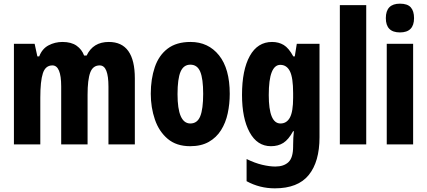

<svg xmlns="http://www.w3.org/2000/svg" viewBox="-20 -788 2332 1048"><path d="M574 -559Q716 -559 716 -360V0H572V-315Q572 -372 560.5 -401.5Q549 -431 524 -431Q487 -431 472.5 -392Q458 -353 458 -271V0H314V-316Q314 -431 266 -431Q228 -431 214 -388Q200 -345 200 -255V0H56V-549H169L184 -480H194Q210 -522 245 -540.5Q280 -559 321 -559Q369 -559 398 -538.5Q427 -518 439 -485H453Q488 -559 574 -559Z M1234 -276Q1234 -221 1223 -169.5Q1212 -118 1186.5 -77.5Q1161 -37 1119.5 -13.5Q1078 10 1018 10Q943 10 895.5 -30Q848 -70 825.5 -135.5Q803 -201 803 -276Q803 -357 825 -421.5Q847 -486 895 -522.5Q943 -559 1020 -559Q1117 -559 1175.5 -486Q1234 -413 1234 -276ZM949 -274Q949 -114 1019 -114Q1057 -114 1073 -153.5Q1089 -193 1089 -276Q1089 -358 1073 -396.5Q1057 -435 1019 -435Q982 -435 965.5 -396.5Q949 -358 949 -274Z M1465 -559Q1501 -559 1528.5 -542.5Q1556 -526 1581 -480H1589L1600 -549H1724V-39Q1724 95 1665 167.5Q1606 240 1480 240Q1397 240 1326 201V80Q1371 102 1411 111.5Q1451 121 1483 121Q1529 121 1554.5 97Q1580 73 1580 11V5Q1580 -36 1584 -72H1580Q1555 -26 1526.5 -8Q1498 10 1459 10Q1384 10 1342.5 -66Q1301 -142 1301 -270Q1301 -406 1343.5 -482.5Q1386 -559 1465 -559ZM1510 -434Q1479 -434 1463 -393.5Q1447 -353 1447 -269Q1447 -114 1511 -114Q1545 -114 1562.5 -146.5Q1580 -179 1580 -254V-280Q1580 -364 1562.5 -399Q1545 -434 1510 -434Z M1979 0H1835V-760H1979Z M2163 -768Q2204 -768 2222 -748Q2240 -728 2240 -689Q2240 -611 2163 -611Q2086 -611 2086 -689Q2086 -768 2163 -768ZM2235 -549V0H2091V-549Z"/></svg>

Font: Noto Sans Telugu ExtraCondensed ExtraBold
Style: Regular
Weight: 800
Width: 2
Designer: Jelle Bosma - Monotype Design Team
Foundry: Monotype Imaging Inc.
Version: Version 2.005; ttfautohint (v1.8.4.7-5d5b)